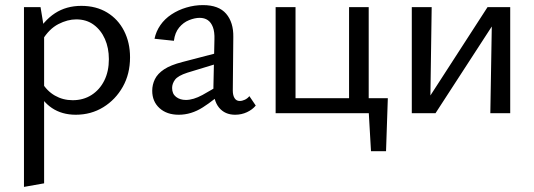

<svg xmlns="http://www.w3.org/2000/svg" viewBox="-20 -444 2096 753"><path d="M277 6Q223 6 183.5 -20.5Q144 -47 124 -96L144 -121Q164 -87 195.5 -69Q227 -51 265 -51Q307 -51 339 -71.5Q371 -92 389 -128Q407 -164 407 -212Q407 -256 391.5 -291Q376 -326 347.5 -347Q319 -368 279 -368Q245 -368 209 -349.5Q173 -331 146 -287L117 -303Q151 -363 195.5 -392Q240 -421 299 -421Q357 -421 400 -395Q443 -369 466.5 -323Q490 -277 490 -219Q490 -154 461.5 -103.5Q433 -53 385 -23.5Q337 6 277 6ZM74 289V-416H139L153 -331V275Z M902 6Q862 6 839 -22Q816 -50 817 -104L821 -289Q822 -319 815 -337.5Q808 -356 795 -365Q782 -374 763 -374Q744 -374 721.5 -365Q699 -356 682.5 -336Q666 -316 662 -284L586 -292Q592 -321 609 -345.5Q626 -370 652.5 -387.5Q679 -405 711 -414.5Q743 -424 776 -424Q838 -424 867 -390Q896 -356 895 -299L893 -89Q893 -70 900 -59Q907 -48 920 -48Q930 -48 940.5 -53Q951 -58 958 -67L983 -30Q970 -14 948.5 -4Q927 6 902 6ZM681 6Q634 6 605.5 -20Q577 -46 577 -88Q577 -112 587.5 -133.5Q598 -155 623.5 -172Q649 -189 696 -201L861 -244L866 -205L715 -159Q678 -147 666.5 -131.5Q655 -116 655 -99Q655 -76 670.5 -64Q686 -52 709 -52Q738 -52 774 -71.5Q810 -91 855 -120L864 -93Q821 -52 775.5 -23Q730 6 681 6Z M1349 0V-416H1426V0ZM1099 0V-59H1389V0ZM1061 0V-416H1139V0ZM1384 0V-59H1501L1467 0ZM1435 149 1423 -59H1501L1494 149Z M1903 0 1910 -416H1981V0ZM1595 0V-416H1673L1667 0ZM1645 0V-34L1892 -416H1934V-379L1688 0Z"/></svg>

Font: Ysabeau Office Medium
Style: Regular
Weight: 500
Designer: Christian Thalmann (Catharsis Fonts)
Version: Version 2.001;gftools[0.9.30]; featfreeze: tnum,lnum,ss02